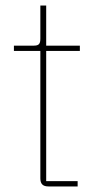

<svg xmlns="http://www.w3.org/2000/svg" viewBox="-20 -670 350 690"><path d="M259 0V-19H146V-487H267V-506H146V-650H125V-531C125 -513 120 -506 102 -506H30V-487H125V-29C125 -9 134 0 154 0Z"/></svg>

Font: IBM Plex Thai Thin
Style: Regular
Weight: 100
Designer: Mike Abbink, Paul van der Laan, Pieter van Rosmalen, Ben Mitchell, Mark Frömberg
Foundry: Bold Monday
Version: Version 1.0